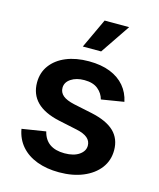

<svg xmlns="http://www.w3.org/2000/svg" viewBox="-115 -840 772 934"><g transform="rotate(15 271.0 -373.5)"><path d="M271 11.2Q208.5 11.2 159.7 -7.1Q110.8 -25.4 80.1 -60.5Q49.3 -95.7 40.5 -146L160.2 -165Q169.9 -125 198.2 -105Q226.6 -85 272.9 -85Q319.3 -85 346.4 -103.8Q373.5 -122.6 373.5 -149.9Q373.5 -173.3 355.5 -188.7Q337.4 -204.1 300.3 -211.9L208.5 -231.4Q131.3 -248 93.3 -286.1Q55.2 -324.2 55.2 -383.8Q55.2 -433.6 82.8 -470.7Q110.4 -507.8 159.4 -528.1Q208.5 -548.3 273.4 -548.3Q335.4 -548.3 380.6 -530.3Q425.8 -512.2 453.4 -479.5Q481 -446.8 490.2 -402.3L376.5 -383.8Q368.7 -413.6 344 -433.8Q319.3 -454.1 275.4 -454.1Q234.9 -454.1 208.3 -436.3Q181.6 -418.5 181.6 -390.6Q181.6 -367.2 199.7 -351.8Q217.8 -336.4 257.8 -327.6L350.6 -308.1Q428.2 -291.5 465.6 -255.4Q502.9 -219.2 502.9 -161.6Q502.9 -109.9 473.4 -71Q443.8 -32.2 391.6 -10.5Q339.4 11.2 271 11.2ZM225.1 -609.9 294.9 -759.3H418.5L317.4 -609.9Z"/></g></svg>

Font: Inter 17pt SemiBold
Style: Regular
Weight: 600
Version: Version 4.001;git-66647c0bb